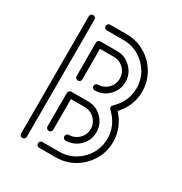

<svg xmlns="http://www.w3.org/2000/svg" viewBox="-167 -838 916 964"><g transform="rotate(30 291.5 -356.5)"><path d="M97.2 -0.5Q90.3 -0.5 85.4 -5.1Q80.6 -9.8 80.6 -16.6V-696.8Q80.6 -703.6 85.4 -708.3Q90.3 -712.9 97.2 -712.9Q104 -712.9 108.9 -708.3Q113.8 -703.6 113.8 -696.8V-16.6Q113.8 -9.8 108.9 -5.1Q104 -0.5 97.2 -0.5ZM291.5 -388.7Q284.7 -389.2 280 -393.8Q275.4 -398.4 275.4 -405.3Q275.4 -412.1 280 -417Q284.7 -421.9 291.5 -421.9Q325.7 -422.9 348.9 -446Q372.1 -469.2 372.1 -502.4Q372.1 -535.6 348.9 -559.1Q325.7 -582.5 291.5 -583H210.9V-405.3Q210.9 -398.4 206.1 -393.8Q201.2 -389.2 194.3 -389.2Q187.5 -389.2 182.6 -393.8Q177.7 -398.4 177.7 -405.3V-599.6Q177.7 -606.4 182.6 -611.3Q187.5 -616.2 194.3 -616.2H291.5Q338.4 -616.2 371.8 -582.8Q405.3 -549.3 405.3 -502.4Q405.3 -455.6 371.8 -422.1Q338.4 -388.7 291.5 -388.7ZM291.5 -97.2Q284.7 -97.2 280 -102.1Q275.4 -106.9 275.4 -113.8Q275.4 -120.6 280 -125.5Q284.7 -130.4 291.5 -130.4Q325.7 -131.3 348.9 -154.5Q372.1 -177.7 372.1 -210.9Q372.1 -244.1 348.9 -267.3Q325.7 -290.5 291.5 -291.5H210.9V-113.8Q210.9 -106.9 206.1 -102.3Q201.2 -97.7 194.3 -97.7Q187.5 -97.7 182.6 -102.3Q177.7 -106.9 177.7 -113.8V-308.1Q177.7 -314.9 182.6 -319.8Q187.5 -324.7 194.3 -324.7H291.5Q338.4 -324.7 371.8 -291.3Q405.3 -257.8 405.3 -210.9Q405.3 -164.1 372.6 -131.3Q339.8 -98.6 291.5 -97.2ZM291.5 0H194.3Q187.5 0 182.9 -4.9Q178.2 -9.8 178.2 -16.6Q178.2 -23.4 182.9 -28.3Q187.5 -33.2 194.3 -33.2H291.5Q341.3 -33.7 381.3 -57.4Q421.4 -81.1 445.3 -121.6Q469.2 -162.1 469.2 -210.9Q469.2 -287.6 409.2 -344.2Q403.3 -349.6 403.3 -356.9Q403.3 -363.8 409.2 -369.1Q469.2 -426.3 469.2 -502.4Q469.2 -551.8 445.3 -592Q421.4 -632.3 380.9 -656.2Q340.3 -680.2 291.5 -680.2H194.3Q187.5 -680.2 182.9 -685.3Q178.2 -690.4 178.2 -696.8Q178.2 -703.6 182.9 -708.5Q187.5 -713.4 194.3 -713.4H291.5Q376 -713.4 440.4 -651.9Q502.4 -586.9 502.4 -502.4Q502.4 -420.9 443.8 -356.9Q502.4 -292.5 502.4 -210.9Q502.4 -152.8 473.9 -105Q445.3 -57.1 397.7 -28.8Q350.1 -0.5 291.5 0Z"/></g></svg>

Font: Neon Sans
Style: Regular
Weight: 400
Designer: GGBot
Version: 0.80